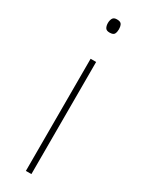

<svg xmlns="http://www.w3.org/2000/svg" viewBox="-194 -752 594 783"><g transform="rotate(30 103.5 -360.5)"><path d="M103 -721Q121 -721 125.5 -711.5Q130 -702 130 -690Q130 -677 125.5 -668Q121 -659 103 -659Q88 -659 83 -668Q78 -677 78 -690Q78 -702 83 -711.5Q88 -721 103 -721ZM116 -528V0H90V-528Z"/></g></svg>

Font: Noto Sans Myanmar Thin
Style: Regular
Weight: 100
Designer: Monotype Design Team
Foundry: Monotype Imaging Inc.
Version: Version 2.107; ttfautohint (v1.8.4.7-5d5b)